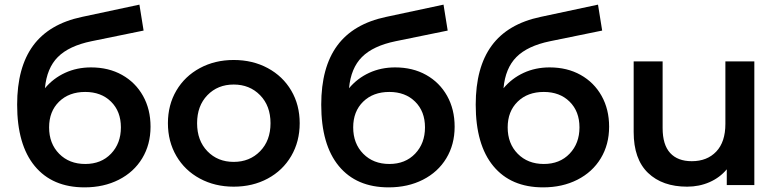

<svg xmlns="http://www.w3.org/2000/svg" viewBox="-20 -799 3362 829"><path d="M630 -252Q630 -175 594 -115.5Q558 -56 493 -23Q428 10 345 10Q206 10 130 -82Q54 -174 54 -347Q54 -508 123 -602Q192 -696 334 -726L582 -779L600 -667L375 -621Q278 -601 230 -553Q182 -505 174 -418Q210 -461 261 -484.5Q312 -508 373 -508Q449 -508 507 -475.5Q565 -443 597.5 -385Q630 -327 630 -252ZM502 -249Q502 -318 459.5 -360Q417 -402 348 -402Q278 -402 235 -360Q192 -318 192 -249Q192 -179 235.5 -135Q279 -91 348 -91Q417 -91 459.5 -135.5Q502 -180 502 -249Z M705 -267Q705 -346 741.5 -408Q778 -470 843 -505Q908 -540 989 -540Q1071 -540 1136 -505Q1201 -470 1237.5 -408Q1274 -346 1274 -267Q1274 -188 1237.5 -125.5Q1201 -63 1136 -28Q1071 7 989 7Q908 7 843 -28Q778 -63 741.5 -125.5Q705 -188 705 -267ZM1148 -267Q1148 -342 1103 -388Q1058 -434 989 -434Q920 -434 875.5 -388Q831 -342 831 -267Q831 -192 875.5 -146Q920 -100 989 -100Q1058 -100 1103 -146Q1148 -192 1148 -267Z M1943 -252Q1943 -175 1907 -115.5Q1871 -56 1806 -23Q1741 10 1658 10Q1519 10 1443 -82Q1367 -174 1367 -347Q1367 -508 1436 -602Q1505 -696 1647 -726L1895 -779L1913 -667L1688 -621Q1591 -601 1543 -553Q1495 -505 1487 -418Q1523 -461 1574 -484.5Q1625 -508 1686 -508Q1762 -508 1820 -475.5Q1878 -443 1910.5 -385Q1943 -327 1943 -252ZM1815 -249Q1815 -318 1772.5 -360Q1730 -402 1661 -402Q1591 -402 1548 -360Q1505 -318 1505 -249Q1505 -179 1548.5 -135Q1592 -91 1661 -91Q1730 -91 1772.5 -135.5Q1815 -180 1815 -249Z M2610 -252Q2610 -175 2574 -115.5Q2538 -56 2473 -23Q2408 10 2325 10Q2186 10 2110 -82Q2034 -174 2034 -347Q2034 -508 2103 -602Q2172 -696 2314 -726L2562 -779L2580 -667L2355 -621Q2258 -601 2210 -553Q2162 -505 2154 -418Q2190 -461 2241 -484.5Q2292 -508 2353 -508Q2429 -508 2487 -475.5Q2545 -443 2577.5 -385Q2610 -327 2610 -252ZM2482 -249Q2482 -318 2439.5 -360Q2397 -402 2328 -402Q2258 -402 2215 -360Q2172 -318 2172 -249Q2172 -179 2215.5 -135Q2259 -91 2328 -91Q2397 -91 2439.5 -135.5Q2482 -180 2482 -249Z M3237 -534V0H3118V-68Q3088 -32 3043.5 -12.5Q2999 7 2947 7Q2840 7 2778 -52.5Q2716 -112 2716 -229V-534H2841V-246Q2841 -174 2873.5 -138.5Q2906 -103 2967 -103Q3033 -103 3072.5 -144.5Q3112 -186 3112 -264V-534Z"/></svg>

Font: Montserrat Alternates SemiBold
Style: Regular
Weight: 600
Designer: Julieta Ulanovsky
Foundry: Julieta Ulanovsky
Version: Version 7.200